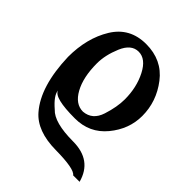

<svg xmlns="http://www.w3.org/2000/svg" viewBox="-200 -604 945 945"><g transform="rotate(45 273.0 -131.5)"><path d="M514.2 224.6H469.2Q451.7 198.2 320.6 197Q189.5 195.8 128.9 125.5Q45.4 29.3 39.1 -169.9Q39.1 -300.8 96.2 -393.8Q153.3 -486.8 266.6 -486.8Q377.4 -486.8 440.4 -404.8Q503.4 -322.8 503.4 -222.7Q503.4 -130.9 440.9 -55.2Q378.4 20.5 277.3 20.5Q133.3 20.5 121.1 -18.1Q123.5 14.2 176.3 59.6Q219.2 106.4 350.8 106.7Q482.4 106.9 514.2 224.6ZM281.7 -31.2Q342.8 -36.1 363.8 -101.6Q384.8 -167 384.8 -219.2Q384.8 -302.7 351.1 -368.4Q317.4 -434.1 267.1 -434.1Q216.3 -434.1 189.2 -369.6Q162.1 -305.2 162.1 -248Q162.1 -151.9 195.3 -91.6Q228.5 -31.2 281.7 -31.2Z"/></g></svg>

Font: Kelvinch
Style: Bold
Weight: 700
Designer: Paul James Miller
Foundry: High-Logic / Made with FontCreator
Version: Version 3.501;March 28, 2021;FontCreator 13.0.0.2683 64-bit